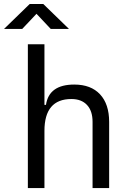

<svg xmlns="http://www.w3.org/2000/svg" viewBox="-56 -958 662 978"><path d="M415.5 0V-337.4Q415.5 -393.1 387.2 -423.3Q358.9 -453.6 307.6 -453.6Q170.4 -453.6 170.4 -291.5V0H85.9V-732.4H170.4V-423.8H178.2Q193.4 -527.3 322.3 -527.3Q407.2 -527.3 453.6 -477.5Q500 -427.7 500 -336.9V0ZM-35.6 -810.5 95.2 -937.5H164.6L295.4 -810.5H202.6L129.9 -887.7L57.1 -810.5Z"/></svg>

Font: Cascadia Code NF SemiLight
Style: Regular
Weight: 350
Monospace: yes
Designer: Aaron Bell
Foundry: Saja Typeworks
Version: Version 2404.023; ttfautohint (v1.8.4)